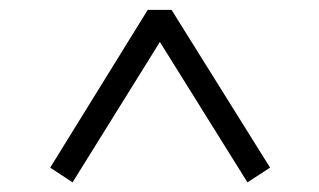

<svg xmlns="http://www.w3.org/2000/svg" viewBox="-20 -592 655 394"><path d="M83 -248 283.2 -571.8H332L534.2 -248L487.8 -217.8L308.1 -505.9L128.9 -217.8Z"/></svg>

Font: Source Han Serif TW Heavy
Style: Regular
Weight: 900
Designer: Ryoko NISHIZUKA Ë•øÂ°öÊ∂ºÂ≠ê (kana & ideographs); Frank Grie√ühammer (Latin, Greek & Cyrillic); Wenlong ZHANG Âº†ÊñáÈæô 
Foundry: Adobe
Version: Version 2.003;hotconv 1.1.1;makeotfexe 2.6.0